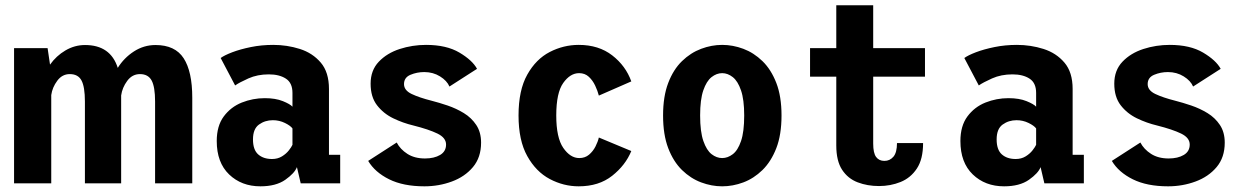

<svg xmlns="http://www.w3.org/2000/svg" viewBox="-20 -678 4615 710"><path d="M32 0V-500H156L165 -439Q188 -471.5 222 -491.5Q256 -511.5 294.5 -511.5Q388.5 -511.5 415.5 -427Q438.5 -464 475.2 -487.8Q512 -511.5 555 -511.5Q627.5 -511.5 659.2 -462.5Q691 -413.5 691 -316.5V0H553.5V-302.5Q553.5 -356.5 540.8 -380.2Q528 -404 497.5 -404Q469 -404 450.5 -379Q432 -354 428 -325V0H294V-302.5Q294 -356.5 281.5 -380.2Q269 -404 238 -404Q210 -404 191.8 -379.5Q173.5 -355 169.5 -326.5V0Z M943 11Q873 11 827.2 -33Q781.5 -77 781.5 -156.5Q781.5 -212.5 807.5 -247.5Q833.5 -282.5 874.2 -298.8Q915 -315 959 -315Q999 -315 1026 -304Q1053 -293 1061.5 -283.5V-334.5Q1061.5 -371.5 1037.2 -387.2Q1013 -403 974 -403Q932 -403 898.5 -388Q865 -373 849.5 -362L796 -463.5Q809.5 -473.5 839 -484.8Q868.5 -496 907.8 -504Q947 -512 990.5 -512Q1041.5 -512 1088.8 -497Q1136 -482 1166.2 -446.5Q1196.5 -411 1196.5 -349V-105.5H1238V0H1092L1078 -60Q1069.5 -37.5 1035 -13.2Q1000.5 11 943 11ZM986 -90Q1007 -90 1022.8 -99.8Q1038.5 -109.5 1048.2 -122Q1058 -134.5 1061.5 -142.5V-203Q1054.5 -213 1033.8 -223.2Q1013 -233.5 989 -233.5Q960 -233.5 937.8 -217.5Q915.5 -201.5 915.5 -162.5Q915.5 -124 934.8 -107Q954 -90 986 -90Z M1549.5 11Q1471.5 11 1419 -15Q1366.5 -41 1341.5 -83L1447 -151Q1460 -126 1486.5 -109Q1513 -92 1551.5 -92Q1585.5 -92 1607.5 -105Q1629.5 -118 1629.5 -143.5Q1629.5 -168.5 1597.8 -184Q1566 -199.5 1508.5 -214Q1470.5 -223 1434.2 -240.5Q1398 -258 1374.2 -288.8Q1350.5 -319.5 1350.5 -368.5Q1350.5 -418 1380.8 -449.8Q1411 -481.5 1458 -496.8Q1505 -512 1555.5 -512Q1631 -512 1679 -483.5Q1727 -455 1744 -423.5L1642 -358Q1633 -379.5 1607.2 -395.5Q1581.5 -411.5 1549 -411.5Q1522 -411.5 1498 -401.5Q1474 -391.5 1474 -367Q1474 -344 1502.2 -330.5Q1530.5 -317 1576 -305.5Q1603.5 -298.5 1635.2 -287.8Q1667 -277 1695.2 -259.8Q1723.5 -242.5 1741.2 -215.8Q1759 -189 1759 -150.5Q1759 -96 1729 -60.2Q1699 -24.5 1651 -6.8Q1603 11 1549.5 11Z M2120 11Q2064 11 2013 -16Q1962 -43 1929.8 -100.8Q1897.5 -158.5 1897.5 -251Q1897.5 -344.5 1929.8 -402Q1962 -459.5 2013 -485.8Q2064 -512 2120 -512Q2194 -512 2244 -473.2Q2294 -434.5 2314.5 -377L2194.5 -324.5Q2190 -342 2181 -361.2Q2172 -380.5 2157.5 -394Q2143 -407.5 2121.5 -407.5Q2088.5 -407.5 2062.8 -371.2Q2037 -335 2037 -251Q2037 -168.5 2063 -131Q2089 -93.5 2122 -93.5Q2143.5 -93.5 2158.2 -106Q2173 -118.5 2182 -136.2Q2191 -154 2194.5 -169.5L2314.5 -119.5Q2293 -67 2243.8 -28Q2194.5 11 2120 11Z M2650.5 11Q2611.5 11 2572.8 -3.5Q2534 -18 2502 -49.2Q2470 -80.5 2451 -130.2Q2432 -180 2432 -251Q2432 -321.5 2451 -371.2Q2470 -421 2502 -452Q2534 -483 2572.8 -497.5Q2611.5 -512 2650.5 -512Q2690 -512 2728.8 -497.5Q2767.5 -483 2799.5 -452Q2831.5 -421 2850.8 -371.2Q2870 -321.5 2870 -251Q2870 -180 2850.8 -130.2Q2831.5 -80.5 2799.5 -49.2Q2767.5 -18 2728.8 -3.5Q2690 11 2650.5 11ZM2650.5 -93.5Q2671 -93.5 2689.8 -107.8Q2708.5 -122 2720.2 -156.2Q2732 -190.5 2732 -251Q2732 -309.5 2720.2 -343.8Q2708.5 -378 2689.8 -392.8Q2671 -407.5 2650.5 -407.5Q2630 -407.5 2611.2 -392.8Q2592.5 -378 2580.8 -344Q2569 -310 2569 -251Q2569 -191 2581 -156.5Q2593 -122 2611.5 -107.8Q2630 -93.5 2650.5 -93.5Z M3072.5 -140V-394.5H2975.5V-500H3072.5V-658.5H3209V-500H3400.5V-394.5H3209V-147Q3209 -112 3219.8 -97.5Q3230.5 -83 3250.5 -83Q3270.5 -83 3283.8 -98.5Q3297 -114 3297 -149H3393.5Q3393.5 -89.5 3370.5 -54.8Q3347.5 -20 3310.2 -5Q3273 10 3230.5 10Q3187.5 10 3151.5 -3.8Q3115.5 -17.5 3094 -50.2Q3072.5 -83 3072.5 -140Z M3693 11Q3623 11 3577.2 -33Q3531.5 -77 3531.5 -156.5Q3531.5 -212.5 3557.5 -247.5Q3583.5 -282.5 3624.2 -298.8Q3665 -315 3709 -315Q3749 -315 3776 -304Q3803 -293 3811.5 -283.5V-334.5Q3811.5 -371.5 3787.2 -387.2Q3763 -403 3724 -403Q3682 -403 3648.5 -388Q3615 -373 3599.5 -362L3546 -463.5Q3559.5 -473.5 3589 -484.8Q3618.5 -496 3657.8 -504Q3697 -512 3740.5 -512Q3791.5 -512 3838.8 -497Q3886 -482 3916.2 -446.5Q3946.5 -411 3946.5 -349V-105.5H3988V0H3842L3828 -60Q3819.5 -37.5 3785 -13.2Q3750.5 11 3693 11ZM3736 -90Q3757 -90 3772.8 -99.8Q3788.5 -109.5 3798.2 -122Q3808 -134.5 3811.5 -142.5V-203Q3804.5 -213 3783.8 -223.2Q3763 -233.5 3739 -233.5Q3710 -233.5 3687.8 -217.5Q3665.5 -201.5 3665.5 -162.5Q3665.5 -124 3684.8 -107Q3704 -90 3736 -90Z M4299.5 11Q4221.5 11 4169 -15Q4116.5 -41 4091.5 -83L4197 -151Q4210 -126 4236.5 -109Q4263 -92 4301.5 -92Q4335.5 -92 4357.5 -105Q4379.5 -118 4379.5 -143.5Q4379.5 -168.5 4347.8 -184Q4316 -199.5 4258.5 -214Q4220.5 -223 4184.2 -240.5Q4148 -258 4124.2 -288.8Q4100.5 -319.5 4100.5 -368.5Q4100.5 -418 4130.8 -449.8Q4161 -481.5 4208 -496.8Q4255 -512 4305.5 -512Q4381 -512 4429 -483.5Q4477 -455 4494 -423.5L4392 -358Q4383 -379.5 4357.2 -395.5Q4331.5 -411.5 4299 -411.5Q4272 -411.5 4248 -401.5Q4224 -391.5 4224 -367Q4224 -344 4252.2 -330.5Q4280.5 -317 4326 -305.5Q4353.5 -298.5 4385.2 -287.8Q4417 -277 4445.2 -259.8Q4473.5 -242.5 4491.2 -215.8Q4509 -189 4509 -150.5Q4509 -96 4479 -60.2Q4449 -24.5 4401 -6.8Q4353 11 4299.5 11Z"/></svg>

Font: Trispace SemiCondensed SemiBold
Style: Regular
Weight: 600
Width: 4
Designer: Tyler Finck
Foundry: Etcetera Type Company
Version: Version 1.210; ttfautohint (v1.8.3)